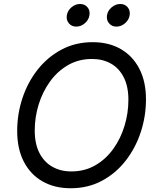

<svg xmlns="http://www.w3.org/2000/svg" viewBox="-20 -953 805 982"><path d="M341.3 9.8Q258.8 9.8 197.3 -25.4Q135.7 -60.5 101.8 -126.2Q67.9 -191.9 67.9 -283.2Q67.9 -369.6 94.7 -450.9Q121.6 -532.2 172.4 -596.7Q223.1 -661.1 294.4 -699.2Q365.7 -737.3 454.1 -737.3Q536.6 -737.3 597.7 -702.1Q658.7 -667 692.6 -601.6Q726.6 -536.1 726.6 -444.8Q726.6 -357.9 699.7 -276.6Q672.9 -195.3 622.3 -130.6Q571.8 -65.9 500.7 -28.1Q429.7 9.8 341.3 9.8ZM344.7 -76.2Q413.1 -76.2 467.3 -107.4Q521.5 -138.7 559.3 -191.4Q597.2 -244.1 616.9 -309.3Q636.7 -374.5 636.7 -442.4Q636.7 -510.7 613 -557.4Q589.4 -604 547.4 -627.7Q505.4 -651.4 450.7 -651.4Q382.3 -651.4 328.1 -620.1Q273.9 -588.9 235.8 -536.1Q197.8 -483.4 177.7 -418.5Q157.7 -353.5 157.7 -285.6Q157.7 -217.3 181.6 -170.7Q205.6 -124 247.8 -100.1Q290 -76.2 344.7 -76.2ZM575.7 -816.9Q551.8 -816.9 537.6 -834Q523.4 -851.1 527.3 -875Q531.2 -898.9 551.3 -915.8Q571.3 -932.6 595.2 -932.6Q619.1 -932.6 633.1 -915.8Q647 -898.9 643.1 -875Q639.2 -851.1 619.4 -834Q599.6 -816.9 575.7 -816.9ZM370.1 -816.9Q346.2 -816.9 332 -834Q317.9 -851.1 321.8 -875Q325.7 -898.9 345.7 -915.8Q365.7 -932.6 389.6 -932.6Q413.6 -932.6 427.5 -915.8Q441.4 -898.9 437.5 -875Q433.6 -851.1 413.8 -834Q394 -816.9 370.1 -816.9Z"/></svg>

Font: Inter
Style: Italic
Weight: 400
Italic angle: -9.3988°
Designer: Rasmus Andersson
Foundry: rsms
Version: Version 4.001;git-66647c0bb